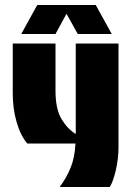

<svg xmlns="http://www.w3.org/2000/svg" viewBox="-20 -574 533 768"><path d="M221 174 220 172Q245 139 262 98Q279 57 282 0H89Q62 -32 46.5 -85.5Q31 -139 31 -200V-400H202V-211Q202 -138 226 -98Q250 -58 283 -38V-400H454V14Q454 60 443.5 106Q433 152 419 174ZM65 -438 129 -554H363L427 -438H291L246 -519L202 -438Z"/></svg>

Font: Tac One
Style: Regular
Weight: 400
Designer: Oluseyi Olusanya, David Udoh, Eyiyemi Adegbite, Mirko Velimirović
Version: Version 1.003; ttfautohint (v1.8.4.7-5d5b)